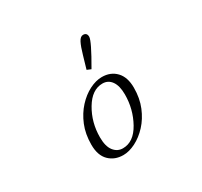

<svg xmlns="http://www.w3.org/2000/svg" viewBox="-165 -1027 1329 1262"><g transform="rotate(-30 500.0 -395.5)"><path d="M284.2 -150.4Q284.2 -231.4 310.5 -295.4Q336.9 -359.4 379.4 -405.8Q421.9 -452.1 471.2 -477.1Q520.5 -502 565.4 -502Q631.8 -502 672.9 -459Q713.9 -416 713.9 -335.9Q713.9 -255.9 687.5 -191.9Q661.1 -127.9 618.7 -82Q576.2 -36.1 526.9 -11.2Q477.5 13.7 433.6 13.7Q368.2 13.7 326.2 -27.8Q284.2 -69.3 284.2 -150.4ZM357.4 -164.1Q357.4 -95.7 384.3 -61Q411.1 -26.4 453.1 -26.4Q535.2 -26.4 587.9 -121.1Q640.6 -215.8 640.6 -327.1Q640.6 -392.6 615.7 -427.7Q590.8 -462.9 547.9 -462.9Q467.8 -462.9 412.6 -370.1Q357.4 -277.3 357.4 -164.1ZM502.9 -592.8Q515.6 -633.8 531.2 -689.5Q546.9 -745.1 562 -774.4Q577.1 -803.7 597.7 -803.7Q627 -803.7 627 -772.5Q627 -741.2 533.2 -580.1Z"/></g></svg>

Font: GenEi Koburi Mincho v6
Style: Regular
Weight: 400
Designer: o_tamon (Modified)
Foundry: o_tamon / Adobe Systems Incorporated
Version: Version 6.1